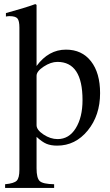

<svg xmlns="http://www.w3.org/2000/svg" viewBox="-20 -703 540 940"><path d="M159 -679V-380Q218 -460 303 -460Q381 -460 425.5 -403Q470 -346 470 -247Q470 -138 409.5 -64Q349 10 260 10Q229 10 207.5 1Q186 -8 159 -33V121Q159 169 174.5 183.5Q190 198 245 199V217H5V199Q49 195 62 181.5Q75 168 75 128V-568Q75 -601 65.5 -612.5Q56 -624 26 -624Q19 -624 9 -622V-639Q98 -663 153 -683ZM159 -332V-90Q159 -67 193 -44.5Q227 -22 262 -22Q318 -22 351 -75.5Q384 -129 384 -213Q384 -400 261 -400Q229 -400 194 -377Q159 -354 159 -332Z"/></svg>

Font: STIX
Style: Regular
Weight: 400
Designer: MicroPress Inc., with final additions and corrections provided by Coen Hoffman, Elsevier (retired)
Version: Version 1.1.1